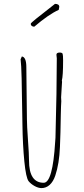

<svg xmlns="http://www.w3.org/2000/svg" viewBox="-20 -947 431 982"><path d="M155.3 -810.5Q229 -873.5 280.3 -896.5L283.2 -911.6Q283.2 -927.2 261.2 -927.2Q257.8 -923.8 224.1 -897.9Q186.5 -869.1 164.6 -851.1Q137.2 -829.1 137.2 -825.2Q137.2 -818.4 142.3 -814.5Q147.5 -810.5 155.3 -810.5ZM262.7 -48.8Q283.2 -109.4 286.6 -195.8Q289.6 -262.7 291 -360.8Q292 -410.6 293.5 -429.2Q293.5 -435.1 293 -439.5Q292.5 -443.8 292.5 -449.2Q292.5 -458.5 294.9 -488.8Q297.4 -519 297.4 -528.8Q297.4 -532.2 296.4 -535.2Q302.7 -559.1 302.7 -637.2Q302.7 -664.6 300.3 -671.9Q297.4 -678.2 285.6 -678.2Q268.6 -678.2 268.6 -667L269.5 -658.2L270.5 -648.9Q270.5 -486.8 263.7 -242.2L262.2 -221.7Q249.5 -12.2 203.6 -12.2Q128.4 -12.2 128.4 -126Q128.4 -157.7 123 -231.9Q117.7 -306.2 117.7 -337.9L114.7 -603Q114.7 -655.3 91.8 -658.2L85.4 -644Q88.9 -617.7 90.6 -547.4Q92.3 -477.1 94.2 -343.3L94.7 -311Q96.2 -204.6 104.5 -121.1Q112.8 -37.6 126.5 -20Q138.2 -5.9 156.7 4.4Q175.3 14.6 191.4 15.1Q215.8 15.1 234.1 -1.5Q252.4 -18.1 262.7 -48.8Z"/></svg>

Font: Amatica SC
Style: Regular
Weight: 400
Version: Version 2.000